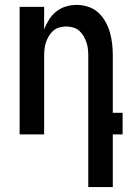

<svg xmlns="http://www.w3.org/2000/svg" viewBox="-20 -548 540 783"><path d="M340 215V-320Q340 -334 338.5 -348Q337 -362 332.5 -375.5Q328 -389 320.5 -401.5Q313 -414 302.5 -423Q292 -432 278 -436Q264 -440 250 -440Q236 -440 222 -436Q208 -432 197.5 -423Q187 -414 179.5 -401.5Q172 -389 167.5 -375.5Q163 -362 161.5 -348Q160 -334 160 -320V0H60V-520H160V-428Q168 -449 180 -468Q192 -487 209.5 -501Q227 -515 248.5 -521.5Q270 -528 292 -528Q316 -528 339.5 -520.5Q363 -513 380.5 -497Q398 -481 410 -459.5Q422 -438 428.5 -415Q435 -392 437.5 -368Q440 -344 440 -320V-88H480V0H440V215Z"/></svg>

Font: Iosevka Term Curly Semibold
Style: Regular
Weight: 600
Designer: Belleve Invis
Foundry: Belleve Invis
Version: Version 32.3.0